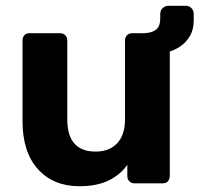

<svg xmlns="http://www.w3.org/2000/svg" viewBox="-20 -635 691 665"><path d="M255 10Q165 10 111.5 -49Q58 -108 58 -216V-495Q58 -506 64.5 -513Q71 -520 82 -520H188Q199 -520 206 -513Q213 -506 213 -495V-222Q213 -110 311 -110Q359 -110 386 -139Q413 -168 413 -222V-495Q413 -506 420 -513Q427 -520 438 -520H544Q555 -520 561.5 -513Q568 -506 568 -495V-25Q568 -14 561.5 -7Q555 0 544 0H446Q435 0 428 -7Q421 -14 421 -25V-64Q395 -28 354.5 -9Q314 10 255 10ZM462 -519Q501 -519 518 -530.5Q535 -542 535 -571V-587Q535 -599 543.5 -607Q552 -615 564 -615H623Q635 -615 643 -607Q651 -599 651 -586V-565Q651 -533 638 -510.5Q625 -488 604 -474Q583 -460 557 -453.5Q531 -447 504 -447Q493 -447 483 -448Q473 -449 463 -451Z"/></svg>

Font: Fz Rubik SemBd
Style: Regular
Weight: 600
Designer: Hubert and Fischer
Foundry: Hubert and Fischer
Version: Vit hóa bi FontZin.com